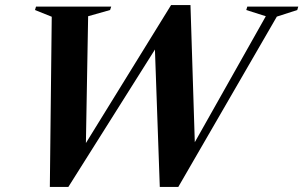

<svg xmlns="http://www.w3.org/2000/svg" viewBox="-20 -731 1196 757"><path d="M1028 -667 951 -691.5 955 -705H1156L1152 -691.5L1071.5 -665.5L683 6H610L589.5 -574.5L623.5 -587.5L249.5 6H176.5L184 -665L118 -691.5L122 -705H418.5L414 -691.5L327.5 -667L318 -127H294L654.5 -711H731L749.5 -124L720.5 -121.5Z"/></svg>

Font: Newsreader 60pt SemiBold
Style: Italic
Weight: 600
Italic angle: -17°
Designer: Hugues Gentile
Foundry: Production Type
Version: Version 1.003